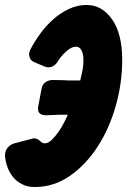

<svg xmlns="http://www.w3.org/2000/svg" viewBox="-41 -751 512 773"><path d="M282 -427Q284 -436 286 -445Q288 -454 290 -462L292 -473Q295 -493 295 -505Q295 -537 286 -550Q279 -563 264 -563Q249 -563 231 -548.5Q213 -534 197 -512L193 -506Q178 -480 154 -480Q147 -480 139 -483L101 -499Q84 -506 80 -516Q76 -526 76 -532Q76 -541 81 -551Q97 -582 120 -614Q143 -646 172 -672Q201 -698 235.5 -714.5Q270 -731 308 -731Q370 -731 411 -672Q451 -614 451 -510Q451 -416 425 -324.5Q399 -233 352 -160.5Q305 -88 240.5 -43Q176 2 98 2Q71 2 49.5 -8.5Q28 -19 13 -36.5Q-2 -54 -10.5 -77Q-19 -100 -21 -125Q-21 -143 -10.5 -156Q0 -169 17 -174L90 -193Q91 -194 96 -194Q110 -194 123 -181Q130 -174 139 -174Q153 -174 167 -187.5Q181 -201 194 -219.5Q207 -238 217 -257.5Q227 -277 232 -289H209Q201 -289 192.5 -289Q184 -289 175 -288L144 -287Q130 -287 121 -293Q112 -299 112 -314Q112 -321 113 -323L126 -392Q129 -411 142 -420Q155 -429 172 -429L217 -428Q228 -427 237 -427Q246 -427 254 -427Z"/></svg>

Font: Bangerz 2
Style: Regular
Weight: 400
Designer: vernon adams
Foundry: Vernon Adams
Version: Version 2.10;December 28, 2023;FontCreator 13.0.0.2683 64-bi